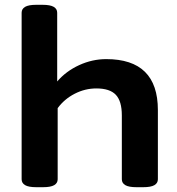

<svg xmlns="http://www.w3.org/2000/svg" viewBox="-20 -777 737 799"><path d="M131 2Q99 2 84.5 -6.5Q70 -15 70 -31V-724Q70 -740 84.5 -748.5Q99 -757 131 -757H157Q189 -757 203.5 -748.5Q218 -740 218 -724V-438Q255 -481 309.5 -506Q364 -531 422 -531Q637 -531 637 -319V-31Q637 -15 622.5 -6.5Q608 2 576 2H548Q516 2 501.5 -6.5Q487 -15 487 -31V-297Q487 -356 462 -382.5Q437 -409 381 -409Q334 -409 291 -387Q248 -365 220 -327V-31Q220 -15 205.5 -6.5Q191 2 159 2Z"/></svg>

Font: Asap Expanded
Style: Bold
Weight: 700
Width: 7
Designer: Pablo Cosgaya
Foundry: Omnibus-Type
Version: Version 3.001; ttfautohint (v1.8.4.7-5d5b)